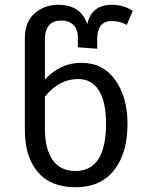

<svg xmlns="http://www.w3.org/2000/svg" viewBox="-20 -771 625 804"><path d="M320 -508Q412 -508 463 -435.5Q514 -363 514 -253Q514 -130 458 -58.5Q402 13 296 13Q192 13 138 -51Q84 -115 84 -227V-610Q84 -680 125.5 -715.5Q167 -751 223 -751Q320 -751 345 -669Q363 -751 448 -751Q496 -751 536 -726L511 -667Q479 -683 448 -683Q387 -683 387 -606V-567L306 -573V-615Q306 -650 286.5 -667.5Q267 -685 237 -685Q168 -685 168 -605V-438Q233 -508 320 -508ZM296 -55Q424 -55 424 -253Q424 -345 394 -392.5Q364 -440 307 -440Q227 -440 168 -366V-232Q168 -148 200 -101.5Q232 -55 296 -55Z"/></svg>

Font: FiraGO Book
Style: Regular
Weight: 350
Designer: bBox Type
Foundry: bBox Type GmbH
Version: Version 1.001;PS 001.001;hotconv 1.0.88;makeotf.lib2.5.64775